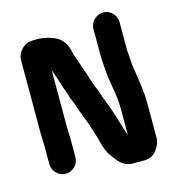

<svg xmlns="http://www.w3.org/2000/svg" viewBox="-113 -791 879 960"><g transform="rotate(-15 326.5 -311.0)"><path d="M52 -126V-31C52 5 84 36 120 36C156 36 187 5 187 -31V-126C187 -146 185 -172 185 -195V-482C192 -462 197 -448 204 -428C213 -397 223 -373 232 -344C238 -319 250 -300 257 -276C267 -250 274 -225 284 -202C294 -179 303 -148 311 -124L321 -91C328 -62 336 -30 351 -7C364 13 380 34 396 50C413 65 433 73 455 73H517C548 73 571 59 588 30C599 13 604 -3 604 -20V-208C604 -254 596 -297 591 -336C588 -367 579 -395 579 -427L577 -459C576 -468 575 -475 575 -482V-628C575 -664 544 -695 508 -695C472 -695 440 -664 440 -628V-479C441 -462 443 -438 444 -420C448 -348 469 -284 469 -208V-73C468 -75 467 -77 466 -78C461 -97 455 -110 450 -128L441 -161C439 -168 436 -176 433 -185C421 -222 409 -255 395 -289C385 -324 371 -351 361 -382C353 -412 342 -440 332 -469L322 -499C315 -514 310 -533 306 -551C297 -593 271 -623 233 -636L217 -642C201 -646 179 -651 159 -651H141C132 -651 121 -650 110 -648C81 -641 50 -607 50 -573V-195C50 -172 52 -146 52 -126Z"/></g></svg>

Font: Electronic
Style: UltThk
Weight: 900
Version: Version 1.011